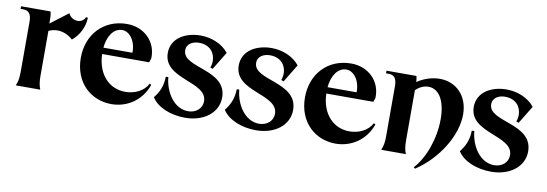

<svg xmlns="http://www.w3.org/2000/svg" viewBox="-49 -826 3467 1218"><g transform="rotate(10 1684.0 -217.0)"><path d="M64 0H222C212 -24 208 -48 208 -89V-376C226 -385 246 -389 265 -389C301 -389 336 -374 364 -348C409 -383 440 -445 440 -502L428 -503C420 -482 400 -471 379 -471C355 -471 330 -485 320 -510L206 -423C206 -455 206 -481 200 -500H10V-483H28C63 -483 80 -461 80 -413V-94C80 -49 76 -27 64 0Z M681 12C783 12 874 -48 910 -152L899 -158C874 -108 816 -80 754 -80C656 -80 574 -154 569 -291H872L881 -317C886 -426 803 -506 693 -506C542 -506 440 -395 440 -244C440 -84 550 12 681 12ZM570 -332C577 -406 613 -463 669 -463C717 -463 759 -407 757 -332Z M1157 16C1274 16 1367 -50 1367 -151C1367 -333 1084 -291 1084 -406C1084 -450 1125 -468 1163 -468C1235 -468 1268 -419 1268 -369C1268 -354 1265 -339 1260 -326L1276 -320L1346 -435C1305 -487 1235 -515 1165 -515C1069 -515 978 -467 978 -370C979 -200 1258 -236 1258 -107C1258 -61 1219 -28 1169 -28C1078 -28 1017 -123 1008 -220L992 -219C991 -156 969 -114 940 -78C978 -18 1064 16 1157 16Z M1614 16C1731 16 1824 -50 1824 -151C1824 -333 1541 -291 1541 -406C1541 -450 1582 -468 1620 -468C1692 -468 1725 -419 1725 -369C1725 -354 1722 -339 1717 -326L1733 -320L1803 -435C1762 -487 1692 -515 1622 -515C1526 -515 1435 -467 1435 -370C1436 -200 1715 -236 1715 -107C1715 -61 1676 -28 1626 -28C1535 -28 1474 -123 1465 -220L1449 -219C1448 -156 1426 -114 1397 -78C1435 -18 1521 16 1614 16Z M2125 12C2227 12 2318 -48 2354 -152L2343 -158C2318 -108 2260 -80 2198 -80C2100 -80 2018 -154 2013 -291H2316L2325 -317C2330 -426 2247 -506 2137 -506C1986 -506 1884 -395 1884 -244C1884 -84 1994 12 2125 12ZM2014 -332C2021 -406 2057 -463 2113 -463C2161 -463 2203 -407 2201 -332Z M2641 73 2650 81C2791 -12 2891 -174 2891 -310C2891 -432 2811 -508 2707 -508C2657 -508 2606 -491 2562 -462C2562 -476 2560 -489 2557 -500H2364V-483H2382C2417 -483 2434 -461 2434 -413V-94C2434 -49 2430 -27 2418 0H2577C2567 -24 2563 -48 2563 -89V-409C2585 -432 2615 -446 2644 -446C2715 -446 2756 -371 2756 -256C2756 -134 2711 -3 2641 73Z M3128 16C3245 16 3338 -50 3338 -151C3338 -333 3055 -291 3055 -406C3055 -450 3096 -468 3134 -468C3206 -468 3239 -419 3239 -369C3239 -354 3236 -339 3231 -326L3247 -320L3317 -435C3276 -487 3206 -515 3136 -515C3040 -515 2949 -467 2949 -370C2950 -200 3229 -236 3229 -107C3229 -61 3190 -28 3140 -28C3049 -28 2988 -123 2979 -220L2963 -219C2962 -156 2940 -114 2911 -78C2949 -18 3035 16 3128 16Z"/></g></svg>

Font: Sinistre
Style: Bold
Weight: 700
Designer: Jules Durand
Foundry: Collletttivo
Version: Version 69.420;Glyphs 3.2 (3217)